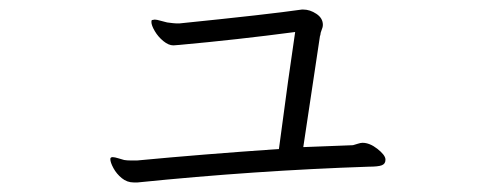

<svg xmlns="http://www.w3.org/2000/svg" viewBox="-20 -398 1040 402"><path d="M752 -49Q514 -41 268 -16H260Q246 -16 235 -25Q224 -34 217.5 -46Q211 -58 211 -65Q211 -69 216 -69Q220 -69 228 -66.5Q236 -64 240 -63Q246 -62 254 -62H267Q404 -75 564 -86Q585 -245 598 -331Q477 -315 356 -304L343 -303Q333 -303 322 -312Q311 -321 304 -333Q297 -345 297 -352Q297 -355 298 -356Q303 -357 304 -357Q308 -357 316.5 -354.5Q325 -352 330 -351Q345 -349 349 -349H356Q543 -368 612 -378H615Q629 -378 642.5 -369Q656 -360 656 -346Q656 -341 653 -334Q651 -329 651 -326.5Q651 -324 650 -323L615 -90L719 -94Q723 -95 729 -97Q735 -99 739 -99Q754 -99 770 -86.5Q786 -74 787 -65V-63Q787 -55 779.5 -52Q772 -49 752 -49Z"/></svg>

Font: JyunsaiKaai Light
Style: Regular
Weight: 300
Designer: Fontworks Inc.
Version: Version 0.030;April 7, 2024;FontCreator 14.0.0.2901 64-bit